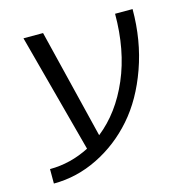

<svg xmlns="http://www.w3.org/2000/svg" viewBox="-92 -609 759 777"><g transform="rotate(-15 287.0 -220.0)"><path d="M40 19.5Q126 19.5 206.1 -21.5L73.2 -519.5H155.3L267.6 -61.5Q355.5 -130.9 406.2 -249Q457 -367.2 457 -519.5H530.3Q530.3 -388.7 489.7 -274.9Q449.2 -161.1 381.8 -84.5Q314.5 -7.8 225.6 36.1Q136.7 80.1 40 80.1Z"/></g></svg>

Font: GenEi M Gothic v2 Regular
Style: Regular
Weight: 400
Version: Version 2.0